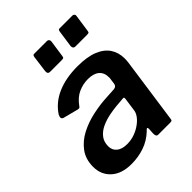

<svg xmlns="http://www.w3.org/2000/svg" viewBox="-212 -857 983 983"><g transform="rotate(-45 279.0 -366.0)"><path d="M334 -53Q299 -20 255 -5Q211 10 162 10Q91 10 51.5 -26Q12 -62 12 -119Q12 -174 40 -212Q68 -250 113 -273.5Q158 -297 212 -308.5Q266 -320 317 -322L367 -325Q386 -326 389 -344L392 -367Q393 -372 393.5 -376.5Q394 -381 394 -385Q394 -420 372.5 -438Q351 -456 311 -456Q275 -456 241.5 -441Q208 -426 181 -388Q178 -383 174 -382Q170 -381 162 -383L81 -404Q75 -406 72.5 -412Q70 -418 76 -432Q111 -486 173 -513Q235 -540 319 -540Q389 -540 433 -522Q477 -504 498 -472Q519 -440 519 -397Q519 -390 518.5 -383Q518 -376 517 -368L467 -16Q466 -5 463 -2.5Q460 0 450 0H365Q356 0 353 -6Q350 -12 350 -22L352 -56Q351 -73 334 -53ZM375 -246Q376 -255 374.5 -257.5Q373 -260 365 -259L318 -255Q294 -253 263.5 -247Q233 -241 205 -228.5Q177 -216 159 -194Q141 -172 141 -139Q141 -111 161 -94.5Q181 -78 218 -78Q247 -78 273 -87.5Q299 -97 318 -111Q338 -125 350.5 -142Q363 -159 365 -175ZM315 -724 302 -634Q301 -623 297 -621Q293 -619 281 -619H202Q191 -619 187.5 -624.5Q184 -630 185 -639L197 -730Q199 -738 201 -740Q203 -742 209 -742H301Q308 -742 312 -736.5Q316 -731 315 -724ZM498 -724 485 -634Q484 -623 480 -621Q476 -619 464 -619H385Q375 -619 371 -624.5Q367 -630 368 -639L381 -730Q383 -738 385 -740Q387 -742 393 -742H485Q492 -742 496 -736.5Q500 -731 498 -724Z"/></g></svg>

Font: Libre Franklin Thin SemiBold
Style: Italic
Weight: 600
Italic angle: -8°
Version: Version 3.000